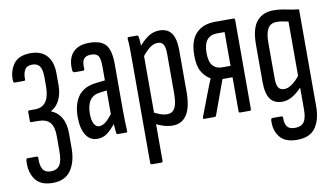

<svg xmlns="http://www.w3.org/2000/svg" viewBox="-70 -648 1736 996"><g transform="rotate(-10 797.5 -150.5)"><path d="M135 191Q70 191 42.5 151Q15 111 20 52Q21 42 27 42H77Q83 42 83 51Q81 88 93 109Q105 130 136 130Q167 130 182 108.5Q197 87 197 33V-46Q197 -93 178 -116Q159 -139 113 -139H80Q76 -139 74.5 -141Q73 -143 73 -147V-192Q73 -197 74.5 -199Q76 -201 80 -201H110Q149 -201 168 -228.5Q187 -256 187 -309V-356Q187 -396 175 -414Q163 -432 136 -432Q107 -432 96 -413Q85 -394 86 -364Q86 -360 84.5 -358Q83 -356 80 -356H31Q24 -356 23 -365Q20 -416 47 -454Q74 -492 137 -492Q193 -492 222.5 -459Q252 -426 252 -364V-305Q252 -259 236 -226Q220 -193 190 -177V-176Q223 -164 242.5 -131.5Q262 -99 262 -49V29Q262 101 231.5 146Q201 191 135 191Z M510 0Q504 0 503 -9Q501 -27 499 -54.5Q497 -82 497 -101L493 -106V-358Q493 -399 483.5 -414.5Q474 -430 445 -430Q417 -430 406 -414.5Q395 -399 398 -364Q398 -355 390 -355H346Q336 -355 335 -367Q330 -426 358.5 -459Q387 -492 446 -492Q507 -492 532.5 -463Q558 -434 558 -360V-120Q558 -80 559 -52Q560 -24 561 -10Q562 0 556 0ZM403 6Q364 6 342.5 -28Q321 -62 321 -123Q321 -191 351 -232.5Q381 -274 449 -281L501 -287V-234L456 -228Q421 -224 403.5 -199Q386 -174 386 -128Q386 -95 396 -76Q406 -57 423 -57Q440 -57 457.5 -70.5Q475 -84 503 -121L506 -63Q476 -26 454 -10Q432 6 403 6Z M800 6Q775 6 750 -2Q725 -10 706 -21L705 -82Q722 -73 741.5 -65Q761 -57 783 -57Q809 -57 822 -80.5Q835 -104 835 -157V-366Q835 -401 825.5 -415.5Q816 -430 796 -430Q772 -430 748.5 -410Q725 -390 702 -358L697 -416Q725 -452 753.5 -472Q782 -492 816 -492Q858 -492 879 -463.5Q900 -435 900 -372V-155Q900 -74 874.5 -34Q849 6 800 6ZM657 185Q650 185 650 176V-374Q650 -410 649.5 -434.5Q649 -459 647 -476Q646 -486 653 -486H696Q704 -486 705 -477Q707 -467 708 -448.5Q709 -430 710 -411L715 -387V176Q715 185 708 185Z M965 0Q958 0 961 -10L1004 -123Q1012 -143 1019.5 -163Q1027 -183 1035 -200V-201Q1006 -218 989 -248Q972 -278 972 -333Q972 -410 1008 -448Q1044 -486 1109 -486H1206Q1213 -486 1213 -477V-9Q1213 0 1206 0H1155Q1148 0 1148 -9V-187H1095L1029 -6Q1026 0 1021 0ZM1103 -247H1148V-425H1109Q1073 -425 1055 -402.5Q1037 -380 1037 -334Q1037 -288 1054.5 -267.5Q1072 -247 1103 -247Z M1422 191Q1358 191 1330.5 154.5Q1303 118 1307 66Q1308 59 1311 58Q1314 57 1318 57H1362Q1370 57 1370 66Q1369 97 1381 112.5Q1393 128 1422 128Q1455 128 1469.5 108Q1484 88 1484 42V-16Q1484 -33 1484 -46Q1484 -59 1484 -72H1483Q1459 -47 1433.5 -32Q1408 -17 1382 -17Q1338 -17 1317.5 -46Q1297 -75 1297 -137V-331Q1297 -417 1328.5 -454.5Q1360 -492 1416 -492Q1450 -492 1481.5 -485Q1513 -478 1549 -474V37Q1549 107 1519.5 149Q1490 191 1422 191ZM1403 -80Q1422 -80 1443 -95Q1464 -110 1484 -135V-421Q1471 -424 1454.5 -427Q1438 -430 1424 -430Q1391 -430 1376.5 -406Q1362 -382 1362 -331V-142Q1362 -109 1371.5 -94.5Q1381 -80 1403 -80Z"/></g></svg>

Font: Sofia Sans Extra Condensed
Style: Regular
Weight: 400
Designer: Botio Nikoltchev, Ani Petrova
Foundry: lettersoup
Version: Version 4.101